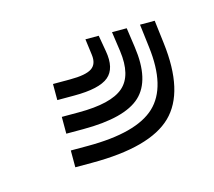

<svg xmlns="http://www.w3.org/2000/svg" viewBox="-43 -19 296 265"><g transform="rotate(-15 105.5 113.5)"><path d="M174.2 30H195.2L199.2 63Q208 134.8 176 165.9Q144 197 61.2 197H37V173H61.2Q131 173 158.2 147.4Q185.5 121.8 178.2 63ZM96.2 30H115.2L119.2 53Q123.8 78.8 110.4 89.9Q97 101 61.2 101H37V78H61.2Q84 78 92.5 72.2Q101 66.5 99.2 53ZM134.2 30H155.2L159.2 58Q166.2 106.8 143.5 127.9Q120.8 149 61.2 149H37V125H61.2Q107.5 125 125.4 109.5Q143.2 94 138.2 58Z"/></g></svg>

Font: Big Shoulders Inline Text Thin Black
Style: Regular
Weight: 900
Version: Version 2.002